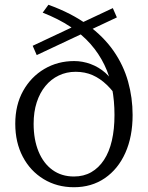

<svg xmlns="http://www.w3.org/2000/svg" viewBox="-20 -775 621 805"><path d="M466 -408 483 -351Q456 -392 428 -419Q400 -446 368 -460Q336 -474 297 -474Q259 -474 226.5 -458.5Q194 -443 170.5 -414.5Q147 -386 134 -346Q121 -306 121 -256Q121 -190 141.5 -140Q162 -90 200 -62.5Q238 -35 290 -35Q331 -35 362.5 -53Q394 -71 416 -104.5Q438 -138 449 -185.5Q460 -233 460 -293Q460 -352 450 -404.5Q440 -457 417.5 -503.5Q395 -550 360 -590Q325 -630 275 -663Q225 -696 159 -722L183 -755Q280 -720 347.5 -670.5Q415 -621 456.5 -561Q498 -501 517 -433Q536 -365 536 -293Q536 -202 505.5 -134Q475 -66 419.5 -28Q364 10 290 10Q219 10 163 -24Q107 -58 75.5 -118Q44 -178 44 -256Q44 -335 77 -394Q110 -453 166 -486Q222 -519 291 -519Q326 -519 360 -506.5Q394 -494 422 -469.5Q450 -445 466 -408ZM117 -583 453 -741 470 -702 134 -544Z"/></svg>

Font: Roboto Serif 36pt Light
Style: Regular
Weight: 300
Designer: Greg Gazdowicz
Foundry: Commercial Type
Version: Version 1.008